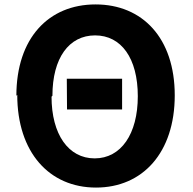

<svg xmlns="http://www.w3.org/2000/svg" viewBox="-20 -791 871 868"><path d="M58 -362C58 -102 203 57 414 57C625 57 770 -101 770 -360C770 -619 624 -771 412 -771C200 -771 54 -619 54 -358ZM217 -358C217 -529 292 -631 410 -631C528 -631 603 -528 603 -356C603 -185 527 -75 408 -75C289 -75 213 -184 213 -354ZM283 -296H532V-435H282Z"/></svg>

Font: GenEiGothic-pro-Regular
Style: Bold
Weight: 700
Designer: Ryoko NISHIZUKA (kana & ideographs); Paul D. Hunt (Latin, Greek & Cyrillic); Wenlong ZHANG (bopomofo); Sandoll Communica
Foundry: Adobe Systems Incorporated; o_tamon
Version: Version 1.000.140830